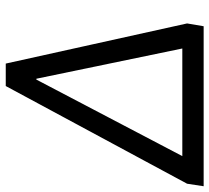

<svg xmlns="http://www.w3.org/2000/svg" viewBox="-54 -694 745 684"><g transform="rotate(-90 319.0 -352.5)"><path d="M-3 0 6 -59 354 -705H434L577 -59L567 0ZM377 -596 86 -41 89 -76H503L495 -41L380 -596Z"/></g></svg>

Font: Nunito Sans 10pt SemiCondensed Medium
Style: Italic
Weight: 500
Width: 4
Italic angle: -9°
Designer: Vernon Adams
Foundry: Vernon Adams
Version: Version 3.101;gftools[0.9.27]